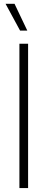

<svg xmlns="http://www.w3.org/2000/svg" viewBox="-20 -964 244 984"><path d="M79.5 0V-740H124V0ZM83 -807 8.5 -944.5H54.5L120 -807Z"/></svg>

Font: Encode Sans Condensed ExLight
Style: Regular
Weight: 275
Width: 3
Designer: Multiple Designers
Foundry: Impallari Type
Version: Version 2.000